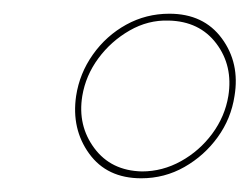

<svg xmlns="http://www.w3.org/2000/svg" viewBox="-20 -720 364 280"><path d="M91 -580Q84 -532 110 -496Q136 -460 186 -460Q220 -460 249 -476.5Q278 -493 297.5 -520Q317 -547 322 -580Q330 -628 303.5 -664Q277 -700 227 -700Q193 -700 164 -684Q135 -668 115.5 -640.5Q96 -613 91 -580ZM100 -580Q105 -610 123.5 -635Q142 -660 169 -675.5Q196 -691 226 -690Q271 -689 295.5 -656.5Q320 -624 313 -580Q308 -550 289.5 -525Q271 -500 244 -485Q217 -470 187 -470Q142 -471 117.5 -504Q93 -537 100 -580Z"/></svg>

Font: Jost* 200 Hairline Italic
Style: Italic
Weight: 100
Italic angle: -10°
Version: Version 3.200; ttfautohint (v0.97) -l 8 -r 50 -G 200 -x 14 -